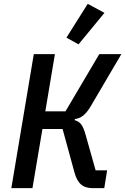

<svg xmlns="http://www.w3.org/2000/svg" viewBox="-20 -980 652 1000"><path d="M39 0H149L201 -308H306L367 -85C383 -24 411 0 464 0H523L538 -93H478L427 -274C412 -329 398 -346 369 -354L370 -360C401 -364 424 -380 451 -424L612 -698H497L321 -400H216L266 -698H156ZM524 -913 437 -960 326 -784 389 -749Z"/></svg>

Font: IBM Mono Medium
Style: Italic
Weight: 500
Italic angle: -9°
Monospace: yes
Designer: Mike Abbink, Paul van der Laan, Pieter van Rosmalen
Foundry: Bold Monday
Version: Version 2.3